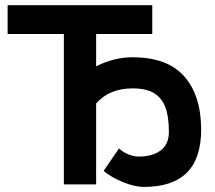

<svg xmlns="http://www.w3.org/2000/svg" viewBox="-20 -726 845 756"><path d="M547 10Q510 10 464 -9Q418 -28 388 -53L448.5 -141.5Q465.5 -126 486.2 -117.8Q507 -109.5 526.5 -109.5Q580.5 -109.5 612.8 -133.8Q645 -158 645 -207Q645 -267 631.2 -303.5Q617.5 -340 587 -359Q556.5 -378 502 -378Q410.5 -378 358.5 -318.5V0H231.5V-592H10V-705.5H579.5V-592H358.5V-465Q429.5 -500.5 502 -500.5Q639 -500.5 705.5 -425.2Q772 -350 772 -215Q772 10 547 10Z"/></svg>

Font: Acari Sans
Style: Bold
Weight: 700
Designer: Alfredo Marco Pradil and Stefan Peev (font) & Cristiano Sobral (main changes)
Foundry: Alfredo Marco Pradil and Stefan Peev (font) & Cristiano Sobral (main changes)
Version: Version 1.063; ttfautohint (v1.8.3)